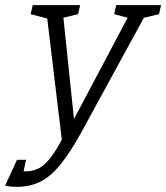

<svg xmlns="http://www.w3.org/2000/svg" viewBox="-90 -520 645 745"><path d="M150 23 87 -500H151L197 -58L431 -500H495L222 0ZM-25 205Q-38 205 -47.5 204Q-57 203 -70 200L-40 142Q-30 143 -17 144Q-4 145 5 145Q33 145 54.5 136Q76 127 97 103Q118 79 144 33L162 0H222Q179 77 141.5 122Q104 167 64.5 186Q25 205 -25 205ZM37 -500H117L105 -445L29 -465ZM129 -445 141 -500H221L213 -465ZM361 -500H441L429 -445L353 -465ZM443 -445 455 -500H535L527 -465ZM11 100 -10 200H-70L-24 100Z"/></svg>

Font: Epunda Slab Light
Style: Italic
Weight: 300
Italic angle: -12°
Designer: Simon Atzbach
Foundry: typofactur
Version: Version 1.102